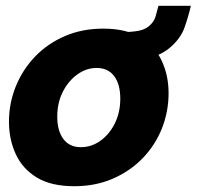

<svg xmlns="http://www.w3.org/2000/svg" viewBox="-20 -634 680 664"><path d="M237 10Q157 10 107.5 -20Q58 -50 34.5 -101Q11 -152 11 -213Q11 -277 34.5 -335Q58 -393 101 -438Q144 -483 204 -509Q264 -535 337 -535Q417 -535 466.5 -504.5Q516 -474 539.5 -423.5Q563 -373 563 -312Q563 -248 540 -190Q517 -132 473.5 -87Q430 -42 370 -16Q310 10 237 10ZM260 -125Q296 -125 327 -147Q358 -169 377 -207Q396 -245 396 -293Q396 -342 375 -370.5Q354 -399 314 -399Q279 -399 248 -377Q217 -355 197.5 -317Q178 -279 178 -230Q178 -182 199 -153.5Q220 -125 260 -125ZM376 -414 400 -523Q435 -523 459 -527.5Q483 -532 498 -546Q513 -560 518 -577Q523 -594 528 -614H640Q632 -578 618 -538.5Q604 -499 565 -467Q536 -443 483 -428.5Q430 -414 376 -414Z"/></svg>

Font: Raleway ExtraBold
Style: Italic
Weight: 800
Italic angle: -12°
Designer: Matt McInerney, Pablo Impallari, Rodrigo Fuenzalida
Foundry: Matt McInerney, Pablo Impallari, Rodrigo Fuenzalida
Version: Version 4.026